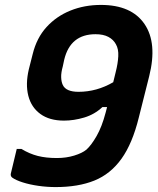

<svg xmlns="http://www.w3.org/2000/svg" viewBox="-20 -740 640 780"><path d="M390 -720Q514 -720 567 -642.5Q620 -565 586 -430L544 -263Q518 -157 473.5 -95Q429 -33 363.5 -6.5Q298 20 206 20Q171 20 136 15Q101 10 72.5 1Q44 -8 29 -19Q22 -25 24 -35Q32 -67 36.5 -87Q41 -107 48 -135H67Q100 -115 133.5 -106.5Q167 -98 211 -98Q249 -98 281.5 -108Q314 -118 331 -132Q351 -150 372.5 -187.5Q394 -225 409 -282L415 -305H396Q364 -275 322 -262.5Q280 -250 240 -250Q181 -250 144 -277Q107 -304 95 -351Q83 -398 97 -458L113 -521Q129 -586 169 -630Q209 -674 266 -697Q323 -720 390 -720ZM235 -395Q248 -367 299 -367Q373 -367 440 -406L450 -447Q459 -482 460.5 -511.5Q462 -541 451 -560Q441 -579 420.5 -590Q400 -601 368 -601Q266 -601 241 -498L235 -470Q228 -445 228.5 -426.5Q229 -408 235 -395Z"/></svg>

Font: Recursive Sn Lnr St
Style: Bold Italic
Weight: 700
Italic angle: -15°
Version: Version 1.079;hotconv 1.0.112;makeotfexe 2.5.65598; ttfautoh